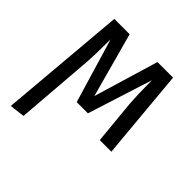

<svg xmlns="http://www.w3.org/2000/svg" viewBox="-192 -684 1054 1054"><g transform="rotate(45 335.5 -157.0)"><path d="M43 213 107 -527H226L329 -150L442 -527H563L611 0H521L497 -249Q491 -329 491 -435L371 -58H284L172 -433Q172 -320 167 -250L131 202Z"/></g></svg>

Font: Trujillo
Style: Regular
Weight: 400
Designer: Fira Sans original fonts by bBox Type GmbH, Carrois Corporate GbR, & Edenspiekermann AG / Changes by Cristiano Sobral
Foundry: Fira Sans original fonts by bBox Type GmbH, Carrois Corporate GbR, & Edenspiekermann AG / Changes by Cristiano Sobral
Version: Version 4.301;October 17, 2021;FontCreator 14.0.0.2814 64-bi